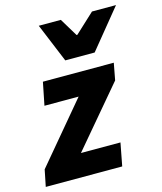

<svg xmlns="http://www.w3.org/2000/svg" viewBox="-124 -850 787 934"><g transform="rotate(-15 269.5 -383.0)"><path d="M-10 0 7 -84 258 -383H86L109 -498H466L450 -413L198 -115H397L375 0ZM241 -570 160 -766H271L326 -675H330L428 -766H549L389 -570Z"/></g></svg>

Font: Source Sans 3 ExtraLight ExtraBold
Style: Italic
Weight: 800
Italic angle: -11°
Version: Version 3.052;hotconv 1.1.0;makeotfexe 2.6.0